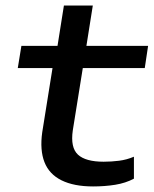

<svg xmlns="http://www.w3.org/2000/svg" viewBox="-20 -662 553 691"><path d="M315 9Q246 9 201.5 -13Q157 -35 140 -78.5Q123 -122 132 -186L169 -417H44L57 -497H187L210 -642H314L291 -497H513L501 -417H278L242 -193Q233 -131 260.5 -105.5Q288 -80 353 -80Q381 -80 408.5 -83.5Q436 -87 462 -98V-19Q432 -3 394.5 3Q357 9 315 9Z"/></svg>

Font: Nunito Sans 7pt Expanded Medium
Style: Italic
Weight: 500
Width: 7
Italic angle: -9°
Designer: Vernon Adams
Foundry: Vernon Adams
Version: Version 3.101;gftools[0.9.27]